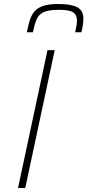

<svg xmlns="http://www.w3.org/2000/svg" viewBox="-20 -938 436 958"><path d="M70 0 217 -688H253L106 0ZM114 -777Q120 -808 127.5 -833.5Q135 -859 149.5 -878Q164 -897 192.5 -907.5Q221 -918 268 -918Q319 -918 346.5 -909.5Q374 -901 385 -885Q396 -869 396 -847Q396 -831 393.5 -813.5Q391 -796 386 -777H355Q359 -795 361.5 -810Q364 -825 364 -837Q364 -863 345.5 -876Q327 -889 274 -889Q222 -889 197 -877Q172 -865 162 -840Q152 -815 144 -777Z"/></svg>

Font: Saira SemiExpanded Thin
Style: Italic
Weight: 250
Width: 6
Italic angle: -12°
Designer: Hector Gatti with collaboration of the Omnibus-Type team
Foundry: Omnibus-Type
Version: Version 1.101